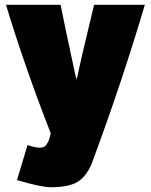

<svg xmlns="http://www.w3.org/2000/svg" viewBox="-20 -567 631 802"><path d="M585 -547Q488 -219 361 122Q336 176 299 195.5Q262 215 193 215Q150 215 51 185L95 39Q127 50 146 50Q156 50 163 47Q170 44 175 35.5Q180 27 182 23.5Q184 20 188 5.5Q192 -9 192 -10Q82 -292 5 -547H233Q264 -395 278 -332Q296 -245 300 -235Q302 -241 305 -255Q308 -269 313 -293Q318 -317 322 -333Q336 -390 373 -547Z"/></svg>

Font: Repo
Style: ExtraBlack
Weight: 1000
Designer: Stefan Peev
Foundry: Context Ltd
Version: Version 001.000